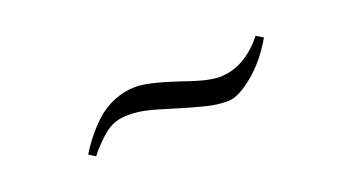

<svg xmlns="http://www.w3.org/2000/svg" viewBox="-26 -869 719 392"><g transform="rotate(-20 333.5 -673.0)"><path d="M528 -733 543 -724Q519 -682 486.5 -655Q454 -628 432 -627Q410 -626 382 -633Q354 -640 317 -651.5Q280 -663 263 -666.5Q246 -670 228 -670Q204 -670 187 -660Q170 -650 146 -623L138 -613L124 -622Q144 -655 172 -682Q191 -700 214.5 -709.5Q238 -719 262 -719Q289 -719 352 -698Q405 -679 430 -679Q485 -679 528 -733Z"/></g></svg>

Font: Wachinanga
Style: Regular
Weight: 400
Designer: deFharo
Foundry: deFharo
Version: Wachinanga: Version 2.001 2013